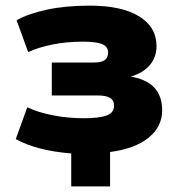

<svg xmlns="http://www.w3.org/2000/svg" viewBox="-20 -535 644 682"><path d="M233 127V10Q170 5 121 -8Q72 -21 36 -41L77 -154Q114 -136 167.5 -125.5Q221 -115 278 -115Q331 -115 358 -124.5Q385 -134 385 -159Q385 -179 370.5 -187.5Q356 -196 326 -196H164V-313H315Q340 -313 352 -321.5Q364 -330 364 -349Q364 -368 344.5 -377.5Q325 -387 274 -387Q217 -387 167 -377Q117 -367 80 -350L39 -463Q82 -487 148 -501Q214 -515 298 -515Q412 -515 474 -477Q536 -439 536 -371Q536 -331 511 -302.5Q486 -274 441 -262L438 -264Q498 -255 527 -225Q556 -195 556 -143Q556 -85 508 -46Q460 -7 371 5V127Z"/></svg>

Font: Nunito Sans 8pt Black
Style: Regular
Weight: 900
Version: Version 3.101;gftools[0.9.27]